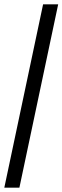

<svg xmlns="http://www.w3.org/2000/svg" viewBox="-34 -643 290 891"><path d="M166 -623H236L56 228H-14Z"/></svg>

Font: GFS Neohellenic Rg
Style: Italic
Weight: 400
Italic angle: -12°
Designer: Takis Katsoulidis and George D. Matthiopoulos
Foundry: Takis Katsoulidis and George D. Matthiopoulos
Version: Version 1.0